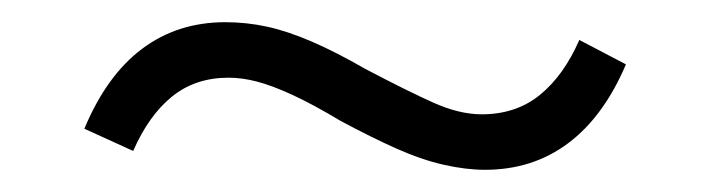

<svg xmlns="http://www.w3.org/2000/svg" viewBox="-20 -373 640 173"><path d="M417 -220Q400 -220 380 -224.5Q360 -229 337.5 -239Q315 -249 287 -264Q262 -279 243.5 -287.5Q225 -296 211.5 -299.5Q198 -303 186 -303Q156 -303 135 -286Q114 -269 100 -237L56 -257Q76 -305 108 -329Q140 -353 183 -353Q202 -353 220.5 -349Q239 -345 261 -335.5Q283 -326 309 -311Q347 -291 370.5 -280.5Q394 -270 414 -270Q445 -270 466.5 -287.5Q488 -305 502 -337L544 -315Q524 -268 492 -244Q460 -220 417 -220Z"/></svg>

Font: Nunito Sans 11pt Light
Style: Regular
Weight: 300
Version: Version 3.101;gftools[0.9.27]